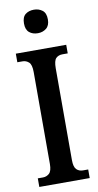

<svg xmlns="http://www.w3.org/2000/svg" viewBox="-101 -970 519 1013"><g transform="rotate(-10 158.5 -463.0)"><path d="M24 0V-46H52Q71 -46 85.5 -59Q100 -72 100 -110V-602Q100 -642 85.5 -655Q71 -668 52 -668H24V-714H294V-668H266Q244 -668 231 -655Q218 -642 218 -601V-110Q218 -73 231.5 -59.5Q245 -46 266 -46H294V0ZM158 -800Q130 -800 112 -815Q94 -830 94 -863Q94 -897 112 -911.5Q130 -926 158 -926Q184 -926 203 -911.5Q222 -897 222 -863Q222 -830 203 -815Q184 -800 158 -800Z"/></g></svg>

Font: Noto Serif Bengali ExtraCondensed SemiBold
Style: Regular
Weight: 600
Width: 2
Designer: Juan Bruce, Universal Thirst, Indian Type Foundry and the Monotype Design Team.
Foundry: Monotype Imaging Inc.
Version: Version 2.003; ttfautohint (v1.8.4.7-5d5b)